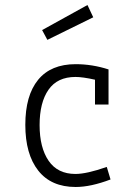

<svg xmlns="http://www.w3.org/2000/svg" viewBox="-20 -737 540 766"><path d="M359 -320V-419Q310 -430 281 -430Q209 -430 173.5 -379Q138 -328 138 -238Q138 -148 174 -95.5Q210 -43 281 -43Q326 -43 406 -71L421 -21Q342 9 282 9Q184 9 132.5 -56.5Q81 -122 81 -239Q81 -356 132 -418.5Q183 -481 282 -481Q348 -481 413 -460V-320ZM148 -617 329 -717 352 -668 169 -578Z"/></svg>

Font: Lekton
Style: Regular
Weight: 400
Designer: Paolo Mazzetti, Luciano Perondi, Raffaele Flato, Elena Papassissa, Emilio Macchia, Michela Povoleri, Tobias Seemiller, R
Version: Version 34.000